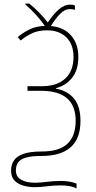

<svg xmlns="http://www.w3.org/2000/svg" viewBox="-20 -869 540 1076"><path d="M409 187Q392 178 369 174Q346 170 321 170Q281 170 243 175Q205 180 174 180Q142 180 111.5 171.5Q81 163 61.5 143Q42 123 42 87Q42 55 57.5 31Q73 7 110.5 -6.5Q148 -20 214 -20Q312 -20 358 -63.5Q404 -107 404 -192Q404 -360 211 -360H134V-386H216Q300 -386 346 -429Q392 -472 392 -550Q392 -620 352 -659.5Q312 -699 244 -699Q195 -699 160.5 -683Q126 -667 96 -642L79 -661Q110 -687 146.5 -704.5Q183 -722 231 -724Q213 -751 183.5 -784Q154 -817 122 -844V-849H144Q170 -828 196.5 -801.5Q223 -775 248 -743Q280 -791 310.5 -817Q341 -843 371 -843Q377 -843 384.5 -842.5Q392 -842 400 -838V-814Q394 -816 385.5 -817Q377 -818 372 -818Q342 -818 315 -789.5Q288 -761 265 -723Q337 -717 378 -670.5Q419 -624 419 -550Q419 -477 384.5 -433.5Q350 -390 294 -375V-372Q360 -360 395.5 -315.5Q431 -271 431 -192Q431 -91 375 -43Q319 5 214 5Q156 5 124.5 14.5Q93 24 81 42Q69 60 69 86Q69 122 99 138.5Q129 155 175 155Q205 155 243 150Q281 145 321 145Q345 145 367 148.5Q389 152 409 160Z"/></svg>

Font: Noto Sans Mono ExtraCondensed Thin
Style: Regular
Weight: 100
Width: 2
Designer: Monotype Design Team
Foundry: Monotype Imaging Inc.
Version: Version 2.014; ttfautohint (v1.8.4.7-5d5b)